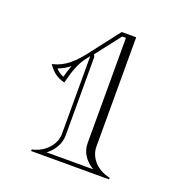

<svg xmlns="http://www.w3.org/2000/svg" viewBox="-87 -753 528 570"><g transform="rotate(20 176.5 -468.0)"><path d="M140.2 -580.5V-335C140.2 -300.5 111 -269.6 73.2 -261.4L71.6 -261V-256H317.8V-261L316.2 -261.4C277.5 -269.8 249.2 -299.1 249.2 -335V-680H203.5L132.1 -587.5C107 -555 81.4 -529.1 43.7 -520.3L40.9 -519.7L42.5 -517.3C55.1 -498.9 71.3 -486.3 92.8 -481.4L94.7 -481L95.1 -482.9C103.6 -515.5 111.2 -543.4 131.1 -568.9ZM98.1 -534C93.4 -522 89.1 -507.2 86.1 -495.9C75.9 -499.9 67.6 -506.2 61.2 -513C76.3 -518.7 86.9 -525.2 98.1 -534ZM148.5 -589.2 209.4 -668H221.2V-335C221.2 -306.7 237.7 -283.4 263.3 -268H116.1C137.7 -284.1 152.2 -308.1 152.2 -335V-580.5C152.2 -583.7 150.8 -586.9 148.5 -589.2Z"/></g></svg>

Font: SortefaxS01
Style: Medium
Weight: 500
Designer: gluk
Foundry: gluk
Version: Version 0.261